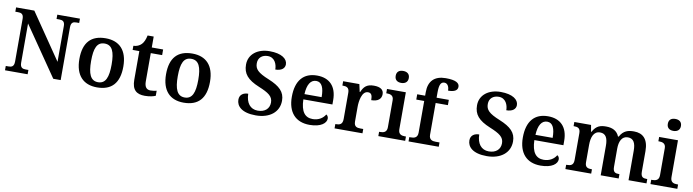

<svg xmlns="http://www.w3.org/2000/svg" viewBox="-32 -1453 7747 2147"><g transform="rotate(10 3841.0 -379.5)"><path d="M32 0H289V-49H258C224 -49 195 -57 195 -116V-560L580 0H664V-598C664 -657 692 -665 726 -665H757V-714H500V-665H531C565 -665 594 -657 594 -602V-195L239 -714H32V-665H63C96 -665 126 -657 126 -602V-116C126 -57 97 -49 63 -49H32Z M1077 10C1242 10 1328 -82 1328 -270C1328 -457 1234 -548 1080 -548C915 -548 829 -457 829 -270C829 -82 923 10 1077 10ZM1079 -49C993 -49 962 -125 962 -270C962 -415 992 -488 1078 -488C1164 -488 1195 -415 1195 -270C1195 -125 1165 -49 1079 -49Z M1620 10C1675 10 1722 -2 1742 -12V-69C1721 -64 1699 -60 1673 -60C1627 -60 1604 -89 1604 -152V-472H1733V-536H1604V-660H1535C1525 -612 1510 -579 1489 -557C1468 -535 1434 -519 1398 -519V-472H1474V-147C1474 -31 1526 10 1620 10Z M2061 10C2226 10 2312 -82 2312 -270C2312 -457 2218 -548 2064 -548C1899 -548 1813 -457 1813 -270C1813 -82 1907 10 2061 10ZM2063 -49C1977 -49 1946 -125 1946 -270C1946 -415 1976 -488 2062 -488C2148 -488 2179 -415 2179 -270C2179 -125 2149 -49 2063 -49Z M2880 10C3039 10 3142 -74 3142 -202C3142 -302 3082 -359 2953 -412C2825 -464 2791 -501 2791 -567C2791 -630 2836 -667 2899 -667C2979 -667 3007 -592 3007 -533C3076 -533 3114 -564 3114 -610C3114 -672 3047 -724 2911 -724C2775 -724 2675 -650 2675 -531C2675 -428 2727 -366 2861 -311C2975 -264 3024 -231 3024 -161C3024 -92 2975 -46 2893 -46C2807 -46 2758 -111 2756 -214C2703 -214 2659 -188 2659 -130C2659 -58 2719 10 2880 10Z M3491 10C3620 10 3680 -43 3680 -94C3680 -114 3670 -130 3656 -137C3632 -95 3583 -60 3514 -60C3426 -60 3378 -120 3374 -259H3704V-308C3704 -466 3619 -548 3480 -548C3328 -548 3242 -452 3242 -265C3242 -91 3330 10 3491 10ZM3376 -319C3381 -428 3418 -487 3481 -487C3546 -487 3571 -422 3571 -319Z M3774 0H4091V-49H4060C4019 -49 3986 -57 3986 -116V-283C3986 -341 4001 -463 4073 -463C4111 -463 4123 -437 4123 -382C4198 -382 4237 -415 4237 -469C4237 -519 4201 -547 4125 -547C4041 -547 4011 -510 3985 -450H3980L3961 -536H3777V-487H3780C3824 -487 3856 -478 3856 -419V-121C3856 -58 3822 -49 3777 -49H3774Z M4419 -630C4460 -630 4494 -650 4494 -698C4494 -747 4460 -766 4419 -766C4377 -766 4345 -747 4345 -698C4345 -650 4377 -630 4419 -630ZM4271 0H4576V-49H4564C4529 -49 4489 -57 4489 -116V-536H4275V-487H4284C4318 -487 4359 -479 4359 -424V-115C4359 -57 4318 -49 4284 -49H4271Z M4614 0H4957V-49H4913C4878 -49 4838 -57 4838 -116V-476H4977V-536H4838V-593C4838 -679 4853 -717 4895 -717C4937 -717 4951 -671 4951 -636C5020 -636 5058 -656 5058 -698C5058 -739 5021 -769 4902 -769C4773 -769 4708 -700 4708 -578V-536H4618V-476H4708V-116C4708 -57 4668 -49 4633 -49H4614Z M5503 10C5662 10 5765 -74 5765 -202C5765 -302 5705 -359 5576 -412C5448 -464 5414 -501 5414 -567C5414 -630 5459 -667 5522 -667C5602 -667 5630 -592 5630 -533C5699 -533 5737 -564 5737 -610C5737 -672 5670 -724 5534 -724C5398 -724 5298 -650 5298 -531C5298 -428 5350 -366 5484 -311C5598 -264 5647 -231 5647 -161C5647 -92 5598 -46 5516 -46C5430 -46 5381 -111 5379 -214C5326 -214 5282 -188 5282 -130C5282 -58 5342 10 5503 10Z M6114 10C6243 10 6303 -43 6303 -94C6303 -114 6293 -130 6279 -137C6255 -95 6206 -60 6137 -60C6049 -60 6001 -120 5997 -259H6327V-308C6327 -466 6242 -548 6103 -548C5951 -548 5865 -452 5865 -265C5865 -91 5953 10 6114 10ZM5999 -319C6004 -428 6041 -487 6104 -487C6169 -487 6194 -422 6194 -319Z M6395 0H6688V-49H6685C6641 -49 6609 -57 6609 -115V-313C6609 -397 6633 -471 6707 -471C6773 -471 6796 -421 6796 -335V0H7000V-49H6997C6952 -49 6926 -58 6926 -120V-326C6926 -404 6952 -471 7022 -471C7088 -471 7112 -421 7112 -335V0H7316V-49H7313C7268 -49 7242 -58 7242 -120V-354C7242 -489 7180 -548 7078 -548C7015 -548 6959 -536 6919 -461H6911C6886 -523 6832 -548 6762 -548C6699 -548 6650 -536 6610 -461H6605L6592 -536H6402V-489H6405C6449 -489 6479 -480 6479 -423V-119C6479 -58 6446 -49 6401 -49H6395Z M7509 -630C7550 -630 7584 -650 7584 -698C7584 -747 7550 -766 7509 -766C7467 -766 7435 -747 7435 -698C7435 -650 7467 -630 7509 -630ZM7361 0H7666V-49H7654C7619 -49 7579 -57 7579 -116V-536H7365V-487H7374C7408 -487 7449 -479 7449 -424V-115C7449 -57 7408 -49 7374 -49H7361Z"/></g></svg>

Font: Noto Serif Semi
Style: Regular
Weight: 600
Designer: Monotype Design Team
Foundry: Monotype Imaging Inc.
Version: Version 1.002